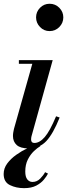

<svg xmlns="http://www.w3.org/2000/svg" viewBox="-34 -780 359 1022"><path d="M221.5 144Q214.5 158 199.5 176.2Q184.5 194.5 159 208Q133.5 221.5 94 221.5Q52 221.5 18.8 205.2Q-14.5 189 -14.5 146Q-14.5 116 4.5 90.2Q23.5 64.5 52.8 43.8Q82 23 114.2 7.8Q146.5 -7.5 173 -16L180.5 -2Q165 7 146.2 24.8Q127.5 42.5 114 69.5Q100.5 96.5 100.5 133Q100.5 161 111.2 174.8Q122 188.5 139 188.5Q162.5 188.5 179.8 171Q197 153.5 206 136.5ZM158 -687.5Q158 -717 179 -738.5Q200 -760 230 -760Q260.5 -760 281.8 -738.5Q303 -717 303 -687.5Q303 -658 281.8 -636.2Q260.5 -614.5 230 -614.5Q200 -614.5 179 -636.2Q158 -658 158 -687.5ZM283.5 -154.5Q249 -68 212.5 -29Q176 10 118.5 10Q75 10 55 -8Q35 -26 35 -56Q35 -66.5 36.8 -76.2Q38.5 -86 40.5 -94.5L138 -440.5H66.5V-460H246.5L133.5 -54Q131.5 -46 131.5 -37.5Q131.5 -19 149 -19Q177 -19 204.2 -50.5Q231.5 -82 264.5 -161Z"/></svg>

Font: Bodoni* 11pt Medium
Style: Italic
Weight: 500
Italic angle: -13°
Version: Version 2.3